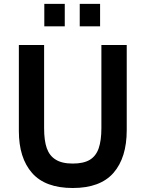

<svg xmlns="http://www.w3.org/2000/svg" viewBox="-20 -932 730 962"><path d="M344.5 10Q207 10 140.8 -65.2Q74.5 -140.5 74.5 -275.5V-706.5H201V-290Q201 -227 214.5 -189.2Q228 -151.5 258 -133Q289 -112.5 344.5 -112.5Q398.5 -112.5 429.8 -131.2Q461 -150 474.5 -189.2Q488 -228.5 488 -290V-706.5H615V-280.5Q615 -142 548.8 -66Q482.5 10 344.5 10ZM304.5 -800H202V-912.5H304.5ZM481.5 -800H379.5V-912.5H481.5Z"/></svg>

Font: Acari Sans
Style: Bold
Weight: 700
Designer: Alfredo Marco Pradil and Stefan Peev (font) & Cristiano Sobral (main changes)
Foundry: Alfredo Marco Pradil and Stefan Peev (font) & Cristiano Sobral (main changes)
Version: Version 1.063; ttfautohint (v1.8.3)